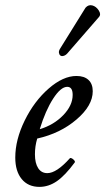

<svg xmlns="http://www.w3.org/2000/svg" viewBox="-20 -710 407 743"><path d="M240.2 -502.9Q233.4 -495.6 225.6 -493.7Q217.8 -491.7 213.4 -495.4Q209 -499 208 -506.3Q207 -513.7 213.9 -523.9L311 -680.2Q322.3 -692.9 337.2 -689Q352.1 -685.1 362.1 -669.7Q372.1 -654.3 362.8 -644ZM132.8 13.2Q88.9 13.2 64 -17.1Q39.1 -47.4 39.1 -100.1Q39.1 -169.4 75.7 -243.9Q112.3 -318.4 168.2 -367.2Q224.1 -416 275.9 -416Q306.2 -416 322.5 -400.6Q338.9 -385.3 338.9 -356.9Q338.9 -301.3 276.1 -247.6Q213.4 -193.8 124 -173.8Q115.2 -144.5 115.2 -112.8Q115.2 -78.6 127.7 -59.3Q140.1 -40 163.1 -40Q198.7 -40 250 -97.2Q252.4 -100.1 258.1 -97.2Q263.7 -94.2 267.6 -89.1Q271.5 -84 269 -81.1Q231.9 -30.8 200 -8.8Q168 13.2 132.8 13.2ZM133.8 -210Q188.5 -226.6 224.9 -264.4Q261.2 -302.2 261.2 -342.8Q261.2 -374 240.2 -374Q215.3 -374 185.8 -328.4Q156.2 -282.7 133.8 -210Z"/></svg>

Font: Junicode SmCond Medium
Style: Italic
Weight: 500
Width: 4
Italic angle: -11°
Designer: Peter S. Baker
Version: Version 2.206